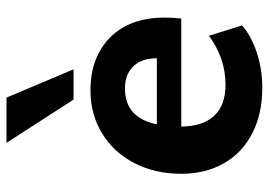

<svg xmlns="http://www.w3.org/2000/svg" viewBox="-138 -680 826 590"><g transform="rotate(-90 275.0 -385.0)"><path d="M516 -291Q516 -267 513 -241H181Q182 -174 214.5 -139.5Q247 -105 310 -105Q391 -105 460 -156L492 -54Q458 -25 407 -8.5Q356 8 300 8Q221 8 161 -22.5Q101 -53 68.5 -109.5Q36 -166 36 -241Q36 -322 69 -385.5Q102 -449 160.5 -484.5Q219 -520 292 -520Q394 -520 455 -459.5Q516 -399 516 -291ZM188 -316H391Q391 -363 366 -388.5Q341 -414 298 -414Q208 -414 188 -316ZM264 -572 131 -778H270L357 -572Z"/></g></svg>

Font: Muli ExtraBold
Style: Italic
Weight: 800
Italic angle: -4.541°
Designer: Vernon Adams
Foundry: Vernon Adams
Version: Version 2.000